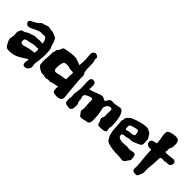

<svg xmlns="http://www.w3.org/2000/svg" viewBox="88 -1596 2507 2507"><g transform="rotate(45 1341.5 -342.5)"><path d="M492 -305C491 -325 488 -351 483 -367C480 -377 470 -386 468 -398C442 -500 429 -507 381 -521C376 -523 371 -529 366 -530C335 -538 295 -537 270 -546C269 -546 269 -546 268 -546C258 -546 227 -534 217 -530C200 -525 177 -520 168 -515C159 -510 155 -499 140 -487C126 -476 103 -462 88 -453C64 -439 26 -433 26 -402C26 -381 57 -357 68 -357C76 -357 86 -359 94 -361C125 -368 204 -421 248 -421C257 -421 267 -419 276 -419C288 -419 298 -423 308 -423C318 -423 331 -416 341 -404C344 -399 363 -363 363 -343C363 -337 362 -332 355 -332C346 -332 327 -336 309 -336C291 -336 278 -330 269 -330C257 -330 248 -333 242 -333C217 -331 182 -317 165 -311C153 -306 140 -305 134 -302C124 -298 112 -284 97 -277C78 -268 54 -267 45 -259C41 -256 26 -220 26 -219C23 -209 22 -199 22 -191C22 -173 26 -158 26 -142C26 -136 16 -100 16 -73C16 -70 16 -67 17 -64C17 -58 43 7 72 35C91 47 127 44 130 44C231 44 284 -2 341 -36C354 -44 369 -55 384 -58C380 -36 376 -14 376 4C376 30 384 49 413 49C464 49 484 -5 484 -13C484 -32 477 -55 477 -79C477 -90 481 -106 483 -120C489 -164 494 -213 494 -259C494 -275 493 -290 492 -305ZM375 -175C372 -172 339 -171 329 -169C315 -166 286 -161 267 -157C240 -151 212 -138 195 -138C168 -138 153 -146 153 -173C153 -226 186 -217 233 -228C265 -235 289 -244 325 -244C334 -244 343 -244 353 -243C353 -243 359 -246 366 -246C377 -246 379 -239 379 -205C379 -191 378 -178 375 -175Z M1058 -104C1050 -190 1040 -288 1036 -364C1036 -380 1038 -393 1038 -405C1038 -434 1019 -442 1015 -466C1004 -530 1012 -609 1005 -639C1003 -651 994 -663 993 -673C993 -684 997 -692 997 -700C997 -716 968 -734 947 -734C920 -734 901 -697 901 -679C901 -655 909 -613 909 -574C909 -537 907 -500 904 -475C863 -483 836 -510 778 -510C738 -510 692 -504 663 -497C642 -492 612 -489 604 -484C592 -477 590 -456 579 -435C571 -421 555 -408 552 -398C548 -389 551 -378 548 -370C545 -357 538 -352 538 -334C538 -323 539 -312 539 -302C539 -260 532 -228 532 -189C532 -180 532 -170 533 -160C533 -155 537 -118 539 -114C539 -107 594 -52 646 -52C652 -52 657 -52 663 -52C683 -52 697 -43 709 -43C722 -43 741 -52 758 -52C765 -52 774 -49 781 -49C792 -49 804 -59 817 -61C854 -68 879 -73 904 -80C903 -68 902 -56 902 -45C902 8 906 25 987 25C1047 25 1065 -6 1065 -37C1065 -56 1060 -78 1058 -104ZM913 -345C915 -342 916 -337 916 -330C916 -313 910 -288 910 -287C910 -283 913 -259 913 -241C913 -232 912 -224 910 -222C905 -215 838 -208 823 -206C808 -203 776 -190 751 -190C724 -190 715 -206 715 -248C715 -291 727 -344 740 -354C753 -363 778 -365 803 -365C819 -365 821 -358 839 -354C870 -347 906 -353 913 -345Z M1766 -121C1766 -122 1766 -123 1766 -124C1766 -135 1759 -155 1759 -167C1758 -179 1766 -192 1766 -207C1766 -424 1704 -458 1680 -458C1664 -458 1607 -442 1571 -442C1560 -442 1547 -443 1536 -443C1486 -443 1488 -378 1462 -378C1447 -378 1432 -401 1403 -401C1388 -401 1372 -394 1355 -389C1304 -373 1271 -350 1216 -343C1216 -364 1220 -378 1220 -395C1220 -453 1202 -465 1169 -465C1126 -465 1128 -421 1128 -385C1128 -349 1132 -312 1132 -272C1132 -231 1119 -180 1119 -167C1119 -146 1123 -118 1123 -102C1123 -92 1116 -84 1116 -69C1116 -43 1122 -11 1126 -3C1135 9 1184 18 1197 18C1250 18 1250 -22 1250 -91C1250 -104 1231 -123 1231 -145C1231 -149 1232 -153 1232 -157C1232 -177 1219 -200 1219 -217C1219 -251 1247 -260 1268 -269C1278 -273 1302 -285 1319 -285C1338 -285 1340 -271 1340 -244C1340 -232 1339 -222 1339 -217C1339 -188 1346 -150 1346 -120C1346 -104 1339 -91 1339 -76C1339 -55 1352 -52 1364 -34C1377 -15 1374 -4 1404 -4C1431 -4 1469 -16 1481 -19C1491 -21 1504 -20 1512 -25C1533 -37 1539 -59 1539 -82C1539 -113 1537 -156 1534 -192C1530 -235 1514 -275 1514 -303C1514 -311 1533 -373 1584 -373C1606 -373 1611 -359 1611 -339C1611 -322 1608 -300 1608 -278C1608 -269 1611 -251 1611 -241C1611 -224 1593 -198 1593 -184C1593 -173 1612 -146 1614 -139C1621 -118 1616 -89 1651 -89C1660 -89 1671 -90 1673 -90C1677 -90 1681 -90 1684 -90C1720 -90 1759 -95 1766 -121Z M2252 -117C2247 -153 2237 -170 2212 -170C2192 -170 2166 -157 2138 -157C2125 -157 2115 -163 2099 -163C2065 -163 2039 -157 2014 -157C1999 -157 1984 -159 1968 -166C1968 -166 1929 -173 1929 -218C1929 -225 1947 -239 1968 -239C2000 -239 2037 -256 2046 -255C2049 -254 2051 -254 2054 -254C2076 -254 2104 -258 2127 -269C2182 -295 2223 -302 2223 -339C2223 -357 2224 -365 2221 -392C2217 -427 2228 -420 2199 -456C2193 -464 2189 -479 2184 -484C2164 -504 2125 -524 2100 -524C2010 -523 1867 -469 1853 -450C1843 -436 1820 -419 1816 -410C1815 -407 1816 -390 1813 -376C1811 -366 1804 -353 1804 -348C1804 -337 1809 -315 1810 -293C1815 -167 1822 -92 1878 -36C1898 -20 1934 -16 1961 -9C2002 1 2049 1 2094 1C2115 1 2146 9 2170 9C2208 9 2221 -24 2236 -49C2251 -67 2255 -63 2255 -84C2255 -93 2253 -104 2252 -117ZM2063 -342C2055 -320 1994 -322 1965 -317C1959 -316 1941 -307 1929 -307C1920 -307 1917 -323 1917 -350C1917 -363 1918 -374 1921 -379C1930 -393 2015 -415 2040 -415C2049 -415 2065 -392 2065 -353C2065 -349 2064 -345 2063 -342Z M2662 -470C2656 -473 2648 -474 2640 -474C2605 -474 2581 -463 2527 -463C2508 -463 2498 -464 2498 -473C2498 -480 2504 -488 2504 -498C2504 -505 2501 -518 2501 -525C2500 -538 2516 -552 2520 -569C2523 -582 2524 -605 2524 -625C2524 -700 2486 -706 2450 -706C2419 -706 2384 -698 2368 -692C2332 -679 2321 -667 2321 -627C2321 -586 2340 -543 2340 -485C2340 -479 2340 -473 2340 -467C2296 -456 2254 -456 2254 -411C2254 -376 2284 -356 2321 -356C2329 -356 2338 -357 2347 -359C2347 -246 2368 -137 2368 -64C2368 -53 2366 -39 2366 -27C2366 2 2386 16 2430 16C2439 16 2447 15 2452 12C2463 5 2487 -59 2489 -68C2489 -72 2490 -77 2490 -81C2490 -95 2488 -110 2488 -127C2488 -182 2501 -261 2501 -322C2501 -359 2499 -374 2535 -374C2546 -374 2558 -371 2568 -371C2577 -371 2598 -380 2617 -380C2623 -380 2630 -379 2636 -379C2664 -379 2683 -411 2683 -434C2683 -449 2676 -462 2662 -470Z"/></g></svg>

Font: Freckle Face
Style: Regular
Weight: 400
Designer: Astigmatic (AOETI)
Foundry: Astigmatic (AOETI)
Version: Version 1.000